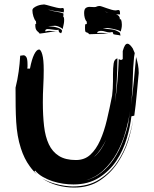

<svg xmlns="http://www.w3.org/2000/svg" viewBox="-20 -829 695 865"><path d="M587 -590 584 -572Q579 -523 578 -467Q577 -412 570 -356Q578 -411 583 -464Q588 -519 593 -572Q598 -556 601.5 -538Q605 -520 605 -500Q600 -450 596 -404Q592 -358 585 -308L572 -305Q567 -259 551 -205Q535 -151 504.5 -105Q474 -59 426 -28.5Q378 2 311 2Q289 2 264.5 -1.5Q240 -5 217 -12.5Q194 -20 173 -32Q152 -44 137 -62L138 -60V-59L137 -58L134 -59Q140 -50 147 -43Q129 -59 114 -80Q89 -114 74 -161Q65 -189 60 -218Q55 -247 53 -279.5Q51 -312 50.5 -350Q50 -388 50 -434Q59 -470 64 -506Q69 -542 71 -578Q74 -578 78 -579Q82 -580 86 -580Q93 -580 98.5 -572Q104 -564 104 -538V-529Q104 -525 103 -520H115Q123 -562 134 -584Q145 -606 156 -606Q164 -606 170.5 -583.5Q177 -561 177 -513Q177 -478 175 -442Q173 -406 173 -368Q173 -309 178.5 -261Q184 -213 200 -179Q216 -145 245.5 -126.5Q275 -108 322 -108Q361 -108 387 -132Q413 -156 431 -196Q449 -236 461.5 -288.5Q474 -341 485 -398Q487 -414 488 -430Q489 -446 489 -463V-494Q489 -523 492 -543Q495 -563 509 -566Q509 -515 506 -465Q504 -417 498 -369Q505 -416 509 -463Q513 -512 515 -563Q521 -559 525 -559Q529 -559 533 -563V-599Q538 -617 543 -624.5Q548 -632 554 -632Q560 -632 566 -626Q572 -620 578 -611ZM174 -23Q198 -10 223.5 -2.5Q249 5 271.5 8Q294 11 308 11Q378 11 427 -20Q476 -51 507.5 -97.5Q539 -144 556 -197Q572 -247 580 -289Q573 -247 558 -196Q541 -142 509.5 -95Q478 -48 430 -16Q382 16 314 16Q276 16 239 6Q202 -4 170 -25Q172 -24 174 -23ZM557 -269Q560 -286 562 -302Q564 -316 566 -330Q560 -286 546 -237Q532 -186 507 -140.5Q482 -95 444 -60Q408 -27 360 -15Q402 -24 435 -50Q469 -77 493 -113Q517 -149 532.5 -190Q548 -231 557 -269ZM458 -199Q447 -177 433.5 -157Q420 -137 403 -121Q421 -136 434.5 -156Q448 -176 458 -199ZM170 -25Q158 -33 147 -43Q158 -33 170 -25ZM581 -296 580 -289ZM567 -335Q566 -332 566 -330Q566 -332 567 -335ZM525 -742Q527 -737 528 -730.5Q529 -724 529 -718Q529 -709 527.5 -702Q526 -695 524 -687L521 -689Q516 -692 507 -694.5Q498 -697 489 -699Q480 -701 472 -702Q464 -703 461 -703Q456 -703 452 -702.5Q448 -702 443 -702Q463 -698 482.5 -696.5Q502 -695 521 -681V-678Q521 -675 522 -673Q523 -671 523 -670L522 -669Q516 -671 506.5 -672Q497 -673 491 -675L487 -685Q479 -683 475 -683Q465 -683 455 -686.5Q445 -690 435 -690Q430 -690 424 -688Q418 -686 418 -680Q423 -681 427 -681H437Q447 -681 456 -679Q462 -678 468 -677H462H450Q432 -677 419.5 -676Q407 -675 388 -675H382Q377 -681 373.5 -682Q370 -683 367.5 -684Q365 -685 364 -689Q363 -693 363 -705Q363 -711 363.5 -716Q364 -721 368 -721L371 -720V-731Q365 -737 362 -748Q359 -759 359 -770Q359 -787 366 -792.5Q373 -798 384 -798Q389 -798 394 -797.5Q399 -797 404 -797Q412 -797 416 -799.5Q420 -802 429 -802Q432 -802 441 -799Q450 -796 461 -792Q472 -788 483 -785Q494 -782 501 -782Q504 -782 507 -783Q510 -784 512 -784Q519 -784 520 -777.5Q521 -771 521 -764H510H503Q510 -762 514 -758Q520 -753 520 -742ZM268 -751Q269 -747 269 -740Q269 -731 267.5 -722.5Q266 -714 264 -706L262 -697L261 -699Q258 -703 247 -708Q236 -713 228 -713Q226 -713 221.5 -712.5Q217 -712 212 -712Q207 -712 202.5 -711.5Q198 -711 197 -711Q203 -710 212.5 -709.5Q222 -709 231.5 -706.5Q241 -704 249 -700.5Q257 -697 260 -690Q256 -679 255 -679L250 -682Q249 -683 246 -684L243 -696Q241 -694 236 -694Q234 -694 228 -694.5Q222 -695 215.5 -696Q209 -697 203.5 -697.5Q198 -698 195 -698Q188 -698 184 -693Q185 -691 185 -687Q192 -690 201 -690Q204 -690 209.5 -689.5Q215 -689 222 -688.5Q229 -688 234.5 -687Q240 -686 243 -685Q235 -687 230 -687Q224 -687 215 -686Q206 -685 196 -683L177 -680Q168 -679 162 -678H158Q155 -683 151.5 -685.5Q148 -688 145 -692Q142 -696 140.5 -701.5Q139 -707 139 -718Q139 -722 143 -722L142 -733Q135 -740 130.5 -755Q126 -770 126 -782Q126 -789 132.5 -794Q139 -799 147.5 -802.5Q156 -806 165 -807.5Q174 -809 179 -809Q181 -809 190.5 -806.5Q200 -804 212 -800.5Q224 -797 235.5 -794.5Q247 -792 253 -792Q255 -792 258 -792.5Q261 -793 263 -793Q268 -793 268 -782Q268 -780 267.5 -777.5Q267 -775 267 -773Q254 -776 232 -778.5Q210 -781 196 -787Q203 -783 212.5 -780.5Q222 -778 232 -776.5Q242 -775 251 -773Q260 -771 266 -768Q266 -764 265.5 -760Q265 -756 265 -752ZM452 -778Q460 -773 468 -771L472 -770Q470 -771 468 -771Q461 -774 452 -778ZM475 -676Q472 -676 469 -677Q472 -676 475 -676Z"/></svg>

Font: Finger Paint
Style: Regular
Weight: 400
Designer: Ralph du Carrois
Foundry: Ralph du Carrois
Version: Version 1.002